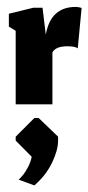

<svg xmlns="http://www.w3.org/2000/svg" viewBox="-20 -306 259 563"><path d="M80.7 237.7Q114.7 208.3 132.5 171.3Q150.3 134.3 150.3 106.3V94.7L93.3 40H80.7L26 94.7V106.3L73 153.7Q70 169 62.3 183.7Q54.7 198.3 47.8 206.7Q41 215 34.7 220.7ZM133.7 0V-152.3Q143.3 -170.3 177.3 -170.3Q201 -170.3 208 -164L219.3 -282.7Q210.3 -285.7 202 -285.7Q128 -285.7 114.3 -204L104.7 -283.3H77.7L6 -265.7V-228L26 -215.7V0Z"/></svg>

Font: Jomhuria
Style: Regular
Weight: 400
Designer: Arabic design by Kourosh Beigpour, Latin design by Eben Sorkin, engineering by Lasse Fister and Khaled Hosney
Version: Version 1.0000